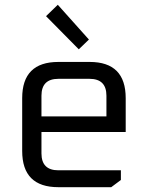

<svg xmlns="http://www.w3.org/2000/svg" viewBox="-20 -777 614 797"><path d="M72.1 -150.2V-369.7Q72.1 -519.9 222.3 -519.9H352.3Q501.8 -519.9 501.8 -369.7V-229.2H152.1V-140.2Q152.1 -70.1 222.2 -70.1H481.8V-29.9L441.7 0H222.3Q72.1 0 72.1 -150.2ZM152.1 -293.9H421.8V-379.7Q421.8 -449.8 351.7 -449.8H222.2Q152.1 -449.8 152.1 -379.7ZM171.1 -709.9 219.9 -757.2 349.1 -612.8 307 -572.3Z"/></svg>

Font: Oxanium ExtraLight
Style: Regular
Weight: 200
Designer: Severin Meyer
Version: Version 2.000